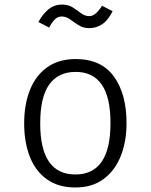

<svg xmlns="http://www.w3.org/2000/svg" viewBox="-20 -805 655 835"><path d="M309.2 -548.2Q420 -548.2 475.1 -472.6Q530.3 -396.9 530.3 -269.2Q530.3 -189.2 505.1 -126.2Q480 -63.1 430.5 -26.4Q381 10.3 307.7 10.3Q233.8 10.3 184.4 -24.9Q134.9 -60 110 -122.8Q85.1 -185.6 85.1 -268.2Q85.1 -350.8 110.3 -413.8Q135.4 -476.9 185.4 -512.6Q235.4 -548.2 309.2 -548.2ZM309.2 -492.3Q233.3 -492.3 194.1 -437.4Q154.9 -382.6 154.9 -268.2Q154.9 -46.2 307.7 -46.2Q460.5 -46.2 460.5 -269.2Q460.5 -382.6 422.3 -437.4Q384.1 -492.3 309.2 -492.3ZM368.2 -682.6Q342.1 -682.6 322.3 -695.1Q302.6 -707.7 285.1 -720.5Q267.7 -733.3 248.2 -733.3Q231.3 -733.3 218.7 -721Q206.2 -708.7 193.8 -685.1L147.2 -709.2Q164.1 -741.5 189.5 -763.3Q214.9 -785.1 249.7 -785.1Q277.4 -785.1 296.7 -772.6Q315.9 -760 332.6 -747.4Q349.2 -734.9 368.7 -734.9Q395.9 -734.9 423.6 -780L469.7 -756.4Q449.7 -715.9 423.8 -699.2Q397.9 -682.6 368.2 -682.6Z"/></svg>

Font: Fira Code Light
Style: Regular
Weight: 300
Monospace: yes
Designer: Carrois Corporate, Edenspiekermann AG, Nikita Prokopov
Foundry: Carrois Corporate, Edenspiekermann AG, Nikita Prokopov
Version: Version 6.000; ttfautohint (v1.8.2) -l 8 -r 50 -G 200 -x 14 